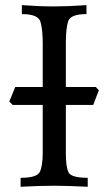

<svg xmlns="http://www.w3.org/2000/svg" viewBox="-20 -713 422 733"><path d="M314.9 0Q234.4 -3.9 187.5 -3.9Q132.8 -3.9 58.6 0V-34.2Q121.1 -34.2 132.1 -56.9Q143.1 -79.6 143.1 -129.9V-548.3Q143.1 -600.1 134.5 -629.6Q126 -659.2 63.5 -659.2V-693.4Q127.9 -688.5 187.5 -688.5Q239.7 -688.5 310.1 -693.4V-659.2Q248.5 -659.2 240 -631.1Q231.4 -603 231.4 -549.3V-127Q231.4 -75.7 241.7 -54.9Q252 -34.2 314.9 -34.2ZM335.9 -312.5H28.3L15.6 -325.2L38.1 -380.9H345.7L357.4 -368.2Z"/></svg>

Font: Almanac
Style: Regular
Weight: 400
Designer: Eden's Almanac
Version: Version 3.501;March 28, 2021;FontCreator 13.0.0.2683 64-bit